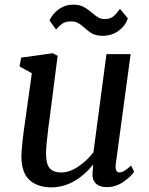

<svg xmlns="http://www.w3.org/2000/svg" viewBox="-20 -796 641 826"><path d="M188 -247Q178 -165 178 -137Q178 -90 194 -72Q210 -54 243 -54Q279 -54 317 -79.5Q355 -105 382 -141L438 -563H542L478 -90L477 -79Q477 -67 481.5 -60.5Q486 -54 493 -54Q513 -54 544 -84L557 -57Q545 -38 512 -14.5Q479 9 439 9Q408 9 392 -7Q376 -23 378 -52Q378 -50 381 -86L380 -87Q300 10 200 10Q143 10 108 -20.5Q73 -51 72 -121Q72 -168 91 -295L117 -481L64 -510L71 -548L207 -567L228 -556L194 -291ZM294 -776Q321 -776 338.5 -767Q356 -758 377 -740Q392 -727 403.5 -720.5Q415 -714 429 -714Q452 -714 464.5 -723Q477 -732 485 -743.5Q493 -755 496 -758L530 -717Q519 -684 489.5 -663Q460 -642 422 -642Q395 -642 378 -651Q361 -660 343 -677Q327 -691 315 -697.5Q303 -704 286 -704Q264 -704 251 -696Q238 -688 221 -669L193 -708Q207 -738 234 -757Q261 -776 294 -776Z"/></svg>

Font: Koeln Type Serif
Style: Italic
Weight: 400
Italic angle: -8°
Designer: Eben Sorkin
Foundry: Eben Sorkin
Version: Version 2.002